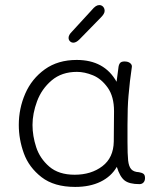

<svg xmlns="http://www.w3.org/2000/svg" viewBox="-20 -728 655 756"><path d="M551 -27Q551 -16 545 -9.5Q539 -3 529 -3Q489 -3 470.5 -17.5Q452 -32 440 -71Q418 -33 376 -12.5Q334 8 276 8Q193 8 143.5 -30.5Q94 -69 74 -124Q54 -179 54 -236Q54 -301 79.5 -359.5Q105 -418 156.5 -455Q208 -492 282 -492Q391 -492 439 -406L446 -459Q447 -472 452 -479Q457 -486 470 -486Q485 -486 493 -479Q501 -472 499 -463Q491 -410 486 -351Q482 -308 482 -235V-170Q482 -120 484.5 -96.5Q487 -73 496.5 -62Q506 -51 527 -50Q539 -48 545 -43.5Q551 -39 551 -27ZM429 -290Q429 -348 404 -383Q379 -418 346 -431.5Q313 -445 283 -445Q223 -445 183.5 -411.5Q144 -378 126 -329.5Q108 -281 108 -236Q108 -193 122.5 -148.5Q137 -104 174 -72Q211 -40 274 -40Q339 -40 383 -73.5Q427 -107 428 -171Q429 -220 429 -290ZM250 -579Q250 -590 262 -602L340 -687Q350 -699 357 -703.5Q364 -708 371 -708Q380 -708 386 -701.5Q392 -695 392 -685Q392 -674 377 -659L293 -573Q280 -560 269 -560Q261 -560 255.5 -565.5Q250 -571 250 -579Z"/></svg>

Font: Mali Light
Style: Regular
Weight: 300
Designer: Kitiyaporn Chalermlarp | Katatrad Aksorn Co.,Ltd.
Foundry: Cadson Demak Co.,Ltd.
Version: Version 1.000; ttfautohint (v1.6)